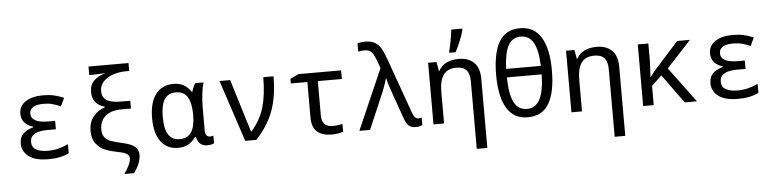

<svg xmlns="http://www.w3.org/2000/svg" viewBox="-55 -1112 6710 1664"><g transform="rotate(-5 3300.0 -280.5)"><path d="M101 -146Q101 -201 133 -231.5Q165 -262 221 -277V-282Q173 -296 146.5 -326.5Q120 -357 120 -404Q120 -471 177 -508.5Q234 -546 328 -546Q382 -546 424.5 -536.5Q467 -527 510 -508L476 -437Q438 -454 404 -463Q370 -472 327 -472Q267 -472 236.5 -453Q206 -434 206 -397Q206 -316 358 -316H415V-243H342Q191 -243 191 -152Q191 -105 229 -84Q267 -63 333 -63Q420 -63 508 -105V-27Q437 10 328 10Q216 10 158.5 -33Q101 -76 101 -146Z M1032 63Q1032 43 1019 31Q1006 19 983 12Q960 5 911 -5Q861 -15 819.5 -32.5Q778 -50 745.5 -91Q713 -132 713 -201Q713 -276 752 -325.5Q791 -375 853 -395V-401Q747 -432 747 -536Q747 -601 784.5 -636.5Q822 -672 887 -692Q833 -686 774 -686H744V-760H1092V-691H1066Q1006 -691 953 -673.5Q900 -656 867 -621.5Q834 -587 834 -537Q834 -486 872.5 -459.5Q911 -433 996 -433H1079V-365H994Q905 -365 856 -322.5Q807 -280 807 -208Q807 -163 827 -138Q847 -113 880 -101Q913 -89 980 -74Q1056 -57 1087 -30.5Q1118 -4 1118 41Q1118 108 1058 195H972Q998 160 1015 124Q1032 88 1032 63Z M1254 -267Q1254 -401 1309 -473.5Q1364 -546 1464 -546Q1516 -546 1552.5 -525.5Q1589 -505 1616 -464H1622Q1634 -509 1654 -536H1725Q1714 -503 1706.5 -442Q1699 -381 1699 -326V-120Q1699 -91 1710 -77.5Q1721 -64 1740 -64Q1755 -64 1770 -69V-3Q1762 2 1745.5 6Q1729 10 1711 10Q1676 10 1652 -8.5Q1628 -27 1618 -72H1611Q1586 -36 1550 -13Q1514 10 1457 10Q1362 10 1308 -61Q1254 -132 1254 -267ZM1611 -261V-267Q1611 -366 1579.5 -418.5Q1548 -471 1477 -471Q1410 -471 1378.5 -421Q1347 -371 1347 -269Q1347 -162 1380 -113Q1413 -64 1478 -64Q1546 -64 1578.5 -113.5Q1611 -163 1611 -261Z M1864 -536H1957L2045 -248L2063 -190Q2085 -123 2098 -76H2102Q2181 -165 2213 -274.5Q2245 -384 2245 -536H2334Q2334 -370 2291 -245Q2248 -120 2138 0H2041Z M2622 -156V-461H2478V-501L2551 -536H2922V-461H2713V-164Q2713 -62 2808 -62Q2829 -62 2853 -65Q2877 -68 2893 -73V-5Q2878 1 2850 6Q2822 11 2794 11Q2715 11 2668.5 -26Q2622 -63 2622 -156Z M3427 -72 3355 -275Q3314 -389 3306 -432H3302Q3287 -372 3247 -280L3127 0H3034L3264 -526L3237 -600Q3219 -648 3199.5 -669.5Q3180 -691 3140 -691Q3112 -691 3084 -685V-758Q3120 -766 3151 -766Q3201 -766 3233 -748.5Q3265 -731 3286.5 -696Q3308 -661 3330 -598L3501 -119Q3511 -90 3523 -76.5Q3535 -63 3552 -63Q3565 -63 3582 -68V-2Q3556 10 3524 10Q3487 10 3465 -8.5Q3443 -27 3427 -72Z M4126 -358V0V244H4034V-156V-341Q4034 -409 4006.5 -440.5Q3979 -472 3919 -472Q3841 -472 3806 -422Q3771 -372 3771 -274V0H3679V-536H3752L3766 -458H3771Q3794 -502 3839 -524Q3884 -546 3946 -546Q4030 -546 4078 -499Q4126 -452 4126 -358ZM3870 -620Q3880 -655 3889.5 -708.5Q3899 -762 3904 -805H4000V-794Q3992 -760 3969.5 -704Q3947 -648 3924 -606H3870Z M4257 -377Q4257 -567 4314.5 -666Q4372 -765 4498 -765Q4620 -765 4681 -665Q4742 -565 4742 -377Q4742 -188 4684 -89Q4626 10 4498 10Q4377 10 4317 -90.5Q4257 -191 4257 -377ZM4650 -424Q4645 -560 4608.5 -626Q4572 -692 4498 -692Q4424 -692 4388.5 -626Q4353 -560 4348 -424ZM4651 -350H4348Q4350 -205 4385.5 -134Q4421 -63 4498 -63Q4574 -63 4611 -134Q4648 -205 4651 -350Z M5326 -358V0V244H5234V-156V-341Q5234 -409 5206.5 -440.5Q5179 -472 5119 -472Q5041 -472 5006 -422Q4971 -372 4971 -274V0H4879V-536H4952L4966 -458H4971Q4994 -502 5039 -524Q5084 -546 5146 -546Q5230 -546 5278 -499Q5326 -452 5326 -358Z M5503 -536H5595V-395Q5595 -355 5588 -245H5590Q5629 -296 5663 -333L5846 -536H5957L5744 -306L5971 0H5865L5683 -251L5595 -167V0H5503Z M6101 -146Q6101 -201 6133 -231.5Q6165 -262 6221 -277V-282Q6173 -296 6146.5 -326.5Q6120 -357 6120 -404Q6120 -471 6177 -508.5Q6234 -546 6328 -546Q6382 -546 6424.5 -536.5Q6467 -527 6510 -508L6476 -437Q6438 -454 6404 -463Q6370 -472 6327 -472Q6267 -472 6236.5 -453Q6206 -434 6206 -397Q6206 -316 6358 -316H6415V-243H6342Q6191 -243 6191 -152Q6191 -105 6229 -84Q6267 -63 6333 -63Q6420 -63 6508 -105V-27Q6437 10 6328 10Q6216 10 6158.5 -33Q6101 -76 6101 -146Z"/></g></svg>

Font: Noto Sans Mono UI
Style: Regular
Weight: 400
Monospace: yes
Designer: Monotype Design team
Foundry: Monotype Imaging Inc.
Version: Version 1.000